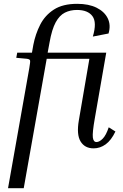

<svg xmlns="http://www.w3.org/2000/svg" viewBox="-20 -770 645 1003"><path d="M239 -549 229 -495H535L475 -150Q462 -76 465 -52Q468 -28 484 -28Q499 -28 516.5 -45.5Q534 -63 548 -105L583 -83Q561 -37 532 -16Q503 5 469 5Q423 5 401 -31Q379 -67 392 -142L447 -463H224L104 213H22L133 -414Q139 -448 137 -454.5Q135 -461 120 -463L65 -468L70 -495H147L154 -535Q165 -592 190 -641Q215 -690 261.5 -720Q308 -750 383 -750Q444 -750 485 -729.5Q526 -709 543 -674Q560 -639 547 -595L465 -579Q487 -653 463 -685.5Q439 -718 382 -718Q347 -718 319 -704Q291 -690 271 -653.5Q251 -617 239 -549Z"/></svg>

Font: Inria Serif
Style: Italic
Weight: 400
Italic angle: -10°
Designer: Black Foundry Team
Foundry: Black Foundry
Version: Version 1.000; ttfautohint (v1.8.3)